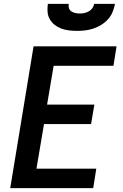

<svg xmlns="http://www.w3.org/2000/svg" viewBox="-20 -975 640 995"><path d="M33 0 154 -735H584L568 -634H258L224 -433H469L452 -332H208L169 -101H479L463 0ZM379 -815Q358 -815 337 -817.5Q316 -820 297.5 -827Q279 -834 263.5 -846Q248 -858 238 -875.5Q228 -893 226.5 -913.5Q225 -934 228 -955H336Q334 -943 337.5 -932.5Q341 -922 350 -916Q359 -910 370.5 -907.5Q382 -905 394 -905Q406 -905 417.5 -907.5Q429 -910 440 -916Q451 -922 458.5 -932.5Q466 -943 468 -955H576Q572 -934 563.5 -913Q555 -892 539.5 -875Q524 -858 504.5 -846Q485 -834 464 -827Q443 -820 421.5 -817.5Q400 -815 379 -815Z"/></svg>

Font: Iosevka Curly Extended Oblique
Style: Bold
Weight: 700
Width: 7
Italic angle: -9°
Monospace: yes
Designer: Belleve Invis
Foundry: Belleve Invis
Version: Version 11.1.0; ttfautohint (v1.8.3)